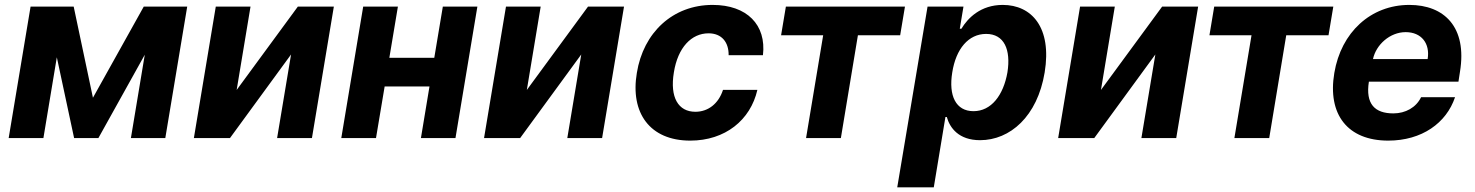

<svg xmlns="http://www.w3.org/2000/svg" viewBox="-20 -573 6122 797"><path d="M365.8 -167.3 285.9 -545.5H106.9L16 0H160.2L215.9 -335.2L287.6 0H388.5L581 -345.9L523.4 0H666.2L757.1 -545.5H576.7Z M962.4 -199.6 1019.9 -545.5H875.7L784.8 0H934.7L1188.2 -346.9L1130.3 0H1274.9L1365.8 -545.5H1216.3Z M1631.7 -545.5H1487.6L1396.7 0H1540.8L1576.7 -214.1H1762.8L1727.3 0H1870.7L1961.6 -545.5H1818.2L1782.7 -333.1H1596.2Z M2166.9 -199.6 2224.4 -545.5H2080.3L1989.3 0H2139.2L2392.8 -346.9L2334.9 0H2479.4L2570.3 -545.5H2420.8Z M2845.2 10.7C2990.4 10.7 3095.2 -74.6 3123.9 -199.9H2981.2C2962.4 -142 2919 -109 2866.5 -109C2795.8 -109 2759.9 -168.3 2777.3 -272.7C2793.7 -375.7 2850.1 -434.7 2921.2 -434.7C2975.9 -434.7 3005.3 -397.7 3004.6 -343.8H3147C3161.9 -469.8 3080.6 -552.6 2938.2 -552.6C2772.7 -552.6 2650.6 -437.9 2623.6 -270.6C2595.5 -104.8 2677.2 10.7 2845.2 10.7Z M3222.3 -426.5H3397L3326 0H3470.5L3541.2 -426.5H3716.6L3736.5 -545.5H3242.2Z M3704.5 204.5H3856.2L3904.5 -87.4H3910.2C3922.9 -41.9 3959.9 8.9 4048.3 8.9C4172.6 8.9 4286.2 -89.5 4316.4 -272C4347.3 -459.5 4262.1 -552.6 4142.4 -552.6C4050.8 -552.6 3997.5 -498.2 3970.9 -453.8H3964.1L3979.4 -545.5H3830.3ZM3932.9 -272.7C3948.2 -370 4000 -432.2 4073.5 -432.2C4148.4 -432.2 4176.8 -367.2 4161.9 -272.7C4145.2 -177.6 4094.8 -111.5 4021 -111.5C3947.8 -111.5 3916.9 -175.4 3932.9 -272.7Z M4550.1 -199.6 4607.6 -545.5H4463.4L4372.5 0H4522.4L4775.9 -346.9L4718 0H4862.6L4953.5 -545.5H4804Z M5000.4 -426.5H5175.1L5104 0H5248.6L5319.2 -426.5H5494.7L5514.6 -545.5H5020.2Z M5742.5 10.7C5882.5 10.7 5984 -62.5 6019.9 -169.4H5878.9C5858.3 -126.8 5814.3 -102.3 5763.8 -102.3C5686.8 -102.3 5647.7 -141.3 5662.3 -234H6034.1L6040.5 -275.6C6070.7 -460.9 5974.8 -552.6 5830.3 -552.6C5669.7 -552.6 5546.9 -438.6 5518.8 -270.2C5489.7 -97.3 5574.6 10.7 5742.5 10.7ZM5679.3 -327.8C5692.1 -387.8 5750 -439.6 5815 -439.6C5880.3 -439.6 5916.9 -392.8 5906.2 -327.8Z"/></svg>

Font: Magic Ui Pro
Style: Bold Italic
Weight: 700
Italic angle: -9.39999°
Designer: Stefan Endress, Andreas Faust
Version: Version 1.000;FEAKit 1.0